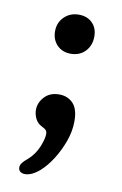

<svg xmlns="http://www.w3.org/2000/svg" viewBox="-69 -433 400 630"><g transform="rotate(10 131.5 -118.0)"><path d="M138 -260Q110 -260 92.5 -278Q75 -296 75 -324Q75 -353 94.5 -372Q114 -391 143 -391Q171 -391 188 -374Q205 -357 205 -329Q205 -299 186.5 -279.5Q168 -260 138 -260ZM59 155Q50 155 43.5 150.5Q37 146 37 136Q37 122 59 105Q82 85 93.5 57.5Q105 30 105 13Q105 6 101.5 1.5Q98 -3 84 -10Q71 -17 64.5 -31Q58 -45 58 -59Q58 -83 76 -102.5Q94 -122 125 -122Q153 -122 171 -103.5Q189 -85 189 -44Q189 -10 176.5 24Q164 58 146 86Q128 114 109 131Q82 155 59 155Z"/></g></svg>

Font: Akaya Kanadaka
Style: Regular
Weight: 400
Designer: Vaishnavi Murthy Yerkadithaya, Juan Luis Blanco Aristondo
Version: Version 1.002; ttfautohint (v1.8.3)